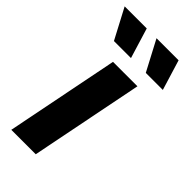

<svg xmlns="http://www.w3.org/2000/svg" viewBox="-250 -806 861 861"><g transform="rotate(45 180.0 -375.5)"><path d="M19 0 126 -538H281L174 0ZM63 -607 -13 -751H127L171 -607ZM265 -607 189 -751H329L373 -607Z"/></g></svg>

Font: Montserrat
Style: Bold Italic
Weight: 700
Italic angle: -11.3°
Designer: Julieta Ulanovsky
Foundry: Julieta Ulanovsky
Version: Version 9.000; ttfautohint (v1.8.4.7-5d5b)